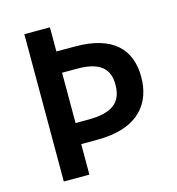

<svg xmlns="http://www.w3.org/2000/svg" viewBox="-106 -806 831 899"><g transform="rotate(-15 309.0 -357.0)"><path d="M570 -379C570 -513 491 -597 308 -597H217V-714H93V0H217V-148H294C502 -148 570 -258 570 -379ZM276 -250H217V-494H290C397 -494 444 -456 444 -376C444 -286 391 -250 276 -250Z"/></g></svg>

Font: Noto Sans Kayah Li SemiBold
Style: Regular
Weight: 600
Designer: Monotype Design Team, Sérgio Martins
Foundry: Monotype Imaging Inc.
Version: Version 2.002